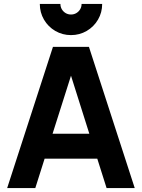

<svg xmlns="http://www.w3.org/2000/svg" viewBox="-20 -959 724 979"><path d="M342 -780Q298.5 -780 262 -801.2Q225.5 -822.5 204.2 -859Q183 -895.5 183 -939H288Q288 -924 295.2 -911.8Q302.5 -899.5 314.8 -892.2Q327 -885 342 -885Q357 -885 369.2 -892.2Q381.5 -899.5 388.8 -911.8Q396 -924 396 -939H501Q501 -895.5 479.8 -859Q458.5 -822.5 422 -801.2Q385.5 -780 342 -780ZM667 0H523.5L476 -150H207.5L160 0H16.5L250 -720H433.5ZM435.5 -277 342 -573 248 -277Z"/></svg>

Font: Vela Sans ExtBd
Style: Regular
Weight: 800
Designer: Principal design: Mikhail Sharanda - project Manrope.
Design modification: Ravid Balaliev
Foundry: Mikhail Sharanda
Version: Version 1.001